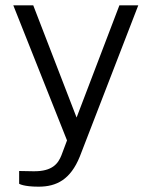

<svg xmlns="http://www.w3.org/2000/svg" viewBox="-20 -537 571 722"><path d="M125 165C193 165 245 138 280 52L500 -517H429L268 -95L105 -517H30L232 -9L211 47C199 77 178 108 106 107L52 106V154C52 154 68 165 125 165Z"/></svg>

Font: United Sans Light
Style: Regular
Weight: 300
Designer: Pablo Impallari, Rodrigo Fuenzalida (Modified by Dan O. Williams)
Version: Version 1.000;PS 001.000;hotconv 1.0.88;makeotf.lib2.5.64775